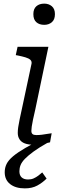

<svg xmlns="http://www.w3.org/2000/svg" viewBox="-20 -795 361 1059"><path d="M224 -35 243 -8Q195 19 165 41Q135 63 117.5 81Q100 99 93.5 115.5Q87 132 87 150Q87 172 99.5 183.5Q112 195 135 195Q152 195 165.5 189Q179 183 191 174Q203 165 213 156L237 190Q214 213 185.5 228.5Q157 244 117 244Q66 244 36 220.5Q6 197 6 155Q6 130 16.5 109Q27 88 52 67Q77 46 119 21.5Q161 -3 224 -35ZM78 -62Q78 -77 80.5 -94Q83 -111 88.5 -137.5Q94 -164 103 -205L154 -444Q156 -457 147.5 -465Q139 -473 121 -478.5Q103 -484 78 -489L67 -491L77 -537H247L175 -193Q167 -159 162 -135Q157 -111 155 -96.5Q153 -82 153 -73Q153 -61 159.5 -55.5Q166 -50 180 -50Q196 -50 211.5 -52Q227 -54 241 -56.5Q255 -59 265 -60L256 -10Q243 -7 227.5 -3.5Q212 0 195 1.5Q178 3 160 3Q136 3 117 -4Q98 -11 88 -26Q78 -41 78 -62ZM164 -717Q164 -746 180.5 -760.5Q197 -775 224 -775Q249 -775 266 -760.5Q283 -746 283 -717Q283 -687 266 -672.5Q249 -658 224 -658Q197 -658 180.5 -672.5Q164 -687 164 -717Z"/></svg>

Font: Roboto Serif Light
Style: Italic
Weight: 300
Italic angle: -10°
Version: Version 1.007